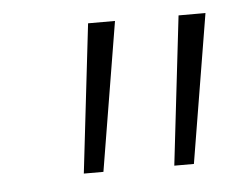

<svg xmlns="http://www.w3.org/2000/svg" viewBox="-32 -719 391 319"><g transform="rotate(-5 163.5 -560.0)"><path d="M96.2 -436 125 -684.1H169.9L128.9 -436ZM247.1 -436 275.9 -684.1H320.8L279.8 -436Z"/></g></svg>

Font: Fira Sans Compressed ExtraLight
Style: Italic
Weight: 250
Width: 3
Italic angle: -8°
Designer: Carrois Corporate & Edenspiekermann AG
Foundry: Carrois Corporate GbR & Edenspiekermann AG
Version: Version 4.203;PS 004.203;hotconv 1.0.88;makeotf.lib2.5.64775